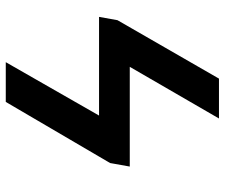

<svg xmlns="http://www.w3.org/2000/svg" viewBox="-76 -691 767 655"><g transform="rotate(-90 307.5 -363.5)"><path d="M577.4 -409.1H240.8L422.9 -727.3H287.3L78.8 -371.4L66.8 -304.3H407L230.8 0H366.8L566.1 -346.2Z"/></g></svg>

Font: Margiela Sans Semi Bold
Style: Italic
Weight: 600
Italic angle: -9.39999°
Designer: Stefan Endress, Andreas Faust
Version: Version 1.100;FEAKit 1.0